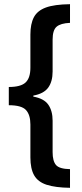

<svg xmlns="http://www.w3.org/2000/svg" viewBox="-20 -736 392 916"><path d="M314 160Q244 159 202.5 145.5Q161 132 143 100.5Q125 69 125 15V-142Q125 -188 104 -211Q83 -234 22 -234V-321Q79 -321 102 -342.5Q125 -364 125 -413V-571Q125 -622 141.5 -653.5Q158 -685 198.5 -700Q239 -715 314 -716V-627Q269 -625 250 -608.5Q231 -592 231 -547V-395Q231 -347 210 -318Q189 -289 139 -280V-275Q190 -266 210.5 -236.5Q231 -207 231 -160V-10Q231 32 247 51Q263 70 314 71Z"/></svg>

Font: Noto Sans Gujarati UI ExtraCondensed SemiBold
Style: Regular
Weight: 600
Width: 2
Designer: Jelle Bosma - Monotype Design Team, Universal Thirst
Foundry: Monotype Imaging Inc.
Version: Version 2.106; ttfautohint (v1.8.4.7-5d5b)